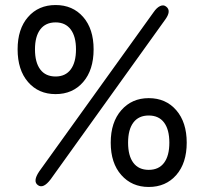

<svg xmlns="http://www.w3.org/2000/svg" viewBox="-20 -732 811 763"><path d="M201 -358Q133 -358 91.5 -406Q50 -454 50 -536Q50 -617 91.5 -664.5Q133 -712 201 -712Q269 -712 310.5 -664.5Q352 -617 352 -536Q352 -454 310.5 -406Q269 -358 201 -358ZM571 11Q504 11 462 -36.5Q420 -84 420 -165Q420 -246 462 -294Q504 -342 571 -342Q639 -342 680.5 -294Q722 -246 722 -165Q722 -84 680.5 -36.5Q639 11 571 11ZM181 -19Q152 19 131 4Q109 -11 136 -51L590 -683Q603 -702 616.5 -708Q630 -714 640 -706Q663 -689 635 -652ZM571 -57Q611 -57 632 -85Q653 -113 653 -165Q653 -217 632 -245Q611 -273 571 -273Q531 -273 510 -245Q489 -217 489 -165Q489 -113 510 -85Q531 -57 571 -57ZM201 -428Q240 -428 261 -456Q282 -484 282 -536Q282 -587 261 -615Q240 -643 201 -643Q161 -643 140 -615Q119 -587 119 -536Q119 -484 140 -456Q161 -428 201 -428Z"/></svg>

Font: Zen Maru Gothic Medium
Style: Regular
Weight: 500
Designer: Yoshimichi Ohira
Foundry: Positype
Version: Version 1.001